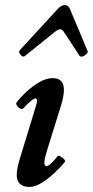

<svg xmlns="http://www.w3.org/2000/svg" viewBox="-20 -724 366 757"><path d="M97 13Q46 13 46 -35Q46 -48 49.5 -64.5Q53 -81 59 -101L118 -294Q126 -318 126 -327Q126 -336 120 -336Q108 -336 71 -296Q67 -292 59.5 -296Q52 -300 47 -307.5Q42 -315 45 -319Q60 -340 84.5 -362.5Q109 -385 136 -400.5Q163 -416 187 -416Q232 -416 232 -370Q232 -345 220 -306L167 -136Q156 -101 155 -85Q154 -69 163 -69Q176 -69 207 -108Q210 -112 218 -107.5Q226 -103 232.5 -96.5Q239 -90 236 -86Q219 -65 194.5 -42Q170 -19 144 -3Q118 13 97 13ZM78 -503Q73 -499 66.5 -503Q60 -507 57 -514Q54 -521 57 -525L207 -688Q221 -704 236 -704Q250 -704 256 -688L325 -524Q328 -518 321 -511Q314 -504 305.5 -501.5Q297 -499 293 -505L234 -595Q225 -609 218 -609Q209 -609 192 -595Z"/></svg>

Font: Junicode
Style: Bold Italic
Weight: 700
Italic angle: -11°
Designer: Peter S. Baker
Version: Version 2.100; ttfautohint (v1.8.4)